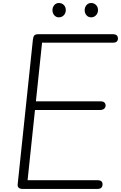

<svg xmlns="http://www.w3.org/2000/svg" viewBox="-20 -1226 786 1246"><path d="M126.5 0Q108 0 100.2 -8.8Q92.5 -17.5 95 -33L193.5 -969Q195.5 -986.5 202 -995.2Q208.5 -1004 230 -1004H711.5Q731 -1004 738.2 -996Q745.5 -988 745.5 -976.5Q745.5 -964.5 738.2 -956.8Q731 -949 711.5 -949H253L213 -568.5H630Q650 -568.5 657.8 -560.5Q665.5 -552.5 665.5 -541Q665.5 -529.5 656.2 -520.8Q647 -512 626 -512H207L159 -56.5H611.5Q631 -56.5 638.2 -49.2Q645.5 -42 645.5 -30Q645.5 -17 638.2 -8.5Q631 0 611.5 0ZM571.5 -1113.5Q553 -1113.5 541.2 -1127Q529.5 -1140.5 529.5 -1160.5Q529.5 -1178.5 541 -1192.5Q552.5 -1206.5 571.5 -1206.5Q590 -1206.5 603 -1193.8Q616 -1181 616 -1160.5Q616 -1141 603.2 -1127.2Q590.5 -1113.5 571.5 -1113.5ZM362 -1113.5Q344 -1113.5 332.2 -1127Q320.5 -1140.5 320.5 -1160.5Q320.5 -1178.5 332 -1192.5Q343.5 -1206.5 362 -1206.5Q381 -1206.5 394 -1193.8Q407 -1181 407 -1160.5Q407 -1141 394.2 -1127.2Q381.5 -1113.5 362 -1113.5Z"/></svg>

Font: Edu NSW ACT Cursive
Style: Regular
Weight: 400
Designer: Tina and Corey Anderson, Eben Sorkin, Mirko Velimirovic
Foundry: Sorkin Type Co.
Version: Version 2.000